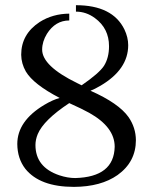

<svg xmlns="http://www.w3.org/2000/svg" viewBox="-20 -711 594 743"><path d="M117.2 -149.9Q117.2 -64 209.5 -32.7Q241.7 -22 271 -22Q421.4 -25.9 423.8 -143.1Q423.8 -219.2 325.2 -274.4Q298.8 -289.1 248 -312Q148.9 -246.6 126 -191.9Q117.2 -170.4 117.2 -149.9ZM401.9 -532.2Q401.9 -601.1 347.2 -641.1Q313.5 -666 273.9 -666V-690.9Q415.5 -690.9 461.4 -597.2Q476.1 -566.4 476.1 -536.1Q476.1 -442.4 369.1 -379.4Q345.7 -365.7 330.1 -359.9Q439.5 -311.5 477.5 -257.8Q505.4 -217.3 505.9 -168.9Q505.9 -84.5 435.1 -33.7Q370.6 11.7 266.1 12.2Q134.3 12.2 78.1 -57.6Q47.4 -97.2 46.9 -153.8Q46.9 -242.7 151.4 -305.2Q184.1 -324.7 210.9 -332Q109.4 -384.8 80.1 -434.1Q62.5 -464.8 62 -499Q62 -579.1 133.8 -626Q184.1 -657.7 248 -658.2V-631.8Q194.3 -631.8 161.6 -580.1Q143.1 -549.8 143.1 -519Q143.1 -455.6 278.3 -389.6Q287.1 -385.3 295.9 -380.9Q363.8 -427.7 382.3 -456.1Q401.9 -487.3 401.9 -532.2Z"/></svg>

Font: Linux Biolinum Capitals O
Style: Small Caps
Weight: 400
Designer: Philipp H. Poll
Foundry: Philipp H. Poll
Version: Version 1.0.4